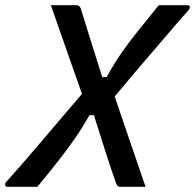

<svg xmlns="http://www.w3.org/2000/svg" viewBox="-56 -720 752 740"><path d="M-27 0Q-34 0 -36 -6Q-38 -12 -32 -19Q-10 -43 24 -82Q58 -121 98 -168Q138 -215 180 -264.5Q222 -314 260 -358Q230 -442 200 -528.5Q170 -615 140 -700H238Q250 -700 255 -688Q276 -621 296.5 -554.5Q317 -488 338 -423H355Q382 -472 410.5 -513.5Q439 -555 474.5 -599Q510 -643 556 -700H666Q674 -700 675.5 -694.5Q677 -689 671 -681Q649 -657 616.5 -619Q584 -581 544.5 -535Q505 -489 464 -441Q423 -393 386 -348Q415 -263 445 -175Q475 -87 505 0H406Q397 0 392 -12Q373 -65 350 -137Q327 -209 306 -276H289Q261 -227 232.5 -186Q204 -145 170 -101.5Q136 -58 88 0Z"/></svg>

Font: Recursive Sn Lnr St Med
Style: Italic
Weight: 500
Italic angle: -15°
Version: Version 1.079;hotconv 1.0.112;makeotfexe 2.5.65598; ttfautoh